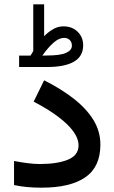

<svg xmlns="http://www.w3.org/2000/svg" viewBox="-20 -869 529 888"><path d="M121.1 -611.8Q125 -617.2 127.9 -622.8Q130.9 -628.4 133.8 -633.3V-849.1H184.1V-701.7Q204.6 -722.2 226.6 -734.6Q248.5 -747.1 273.4 -747.1Q314 -747.1 339.4 -721.9Q364.7 -696.8 364.7 -659.2Q364.3 -607.9 321.5 -583.5Q278.8 -559.1 198.2 -559.1H68.4V-611.8ZM197.8 -612.3Q258.8 -612.3 285.6 -624.5Q312.5 -636.7 312.5 -657.7Q312.5 -673.8 302.7 -683.8Q293 -693.8 275.9 -693.8Q253.4 -693.8 228 -671.9Q202.6 -649.9 175.8 -611.8ZM164.6 -110.4Q244.6 -110.4 293.9 -130.4Q343.3 -150.4 343.3 -196.8Q343.3 -243.2 288.8 -295.4Q234.4 -347.7 135.7 -398.9L184.1 -497.6Q261.2 -459 319.8 -413.6Q378.4 -368.2 411.4 -315.2Q444.3 -262.2 444.3 -200.2Q444.3 -97.2 374.8 -49.1Q305.2 -1 171.9 -1Q136.7 -1 105.2 -3.9Q73.7 -6.8 44.9 -13.2V-124.5Q76.7 -118.2 107.9 -114.3Q139.2 -110.4 164.6 -110.4Z"/></svg>

Font: Vazirmatn RD FD Medium
Style: Regular
Weight: 500
Designer: Saber Rastikerdar
Foundry: Saber Rastikerdar
Version: Version 33.003